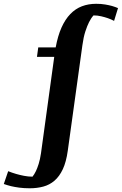

<svg xmlns="http://www.w3.org/2000/svg" viewBox="-157 -783 650 1026"><path d="M47.4 -529.8H140.6Q151.9 -591.3 171.6 -635.5Q191.4 -679.7 218.8 -708Q246.1 -736.3 280.8 -749.5Q315.4 -762.7 356.9 -762.7Q383.3 -762.7 404.8 -759Q426.3 -755.4 441.9 -751Q460 -745.6 473.6 -739.7L452.6 -671.4Q437 -679.7 418.9 -686Q403.3 -691.4 383.5 -696Q363.8 -700.7 342.8 -700.7Q330.1 -687 318.8 -664.6Q309.1 -645.5 299.1 -615Q289.1 -584.5 283.2 -540.5L205.1 22.9Q196.8 82.5 178.7 121.1Q160.6 159.7 134.3 182.4Q107.9 205.1 74.2 214.1Q40.5 223.1 2 223.1Q-28.8 223.1 -54 219.7Q-79.1 216.3 -97.7 211.9Q-119.1 206.5 -136.7 200.2L-113.3 131.8Q-92.8 140.1 -70.8 146.5Q-52.2 151.9 -29.1 156.5Q-5.9 161.1 16.6 161.1Q25.9 149.9 34.7 131.8Q42 116.7 49.6 93Q57.1 69.3 62 36.1L132.8 -479H40.5Z"/></svg>

Font: Noticia Text
Style: Bold Italic
Weight: 700
Italic angle: -8°
Designer: JM Sole
Foundry: JM Sole
Version: Version 1.003